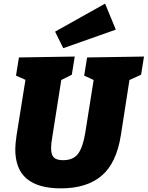

<svg xmlns="http://www.w3.org/2000/svg" viewBox="-20 -1021 812 1056"><path d="M772 -710 756 -610 692 -581 645 -279Q621 -124 539 -54.5Q457 15 315 15Q190 15 127 -38Q64 -91 64 -200Q64 -227 71 -276L120 -582L68 -605L84 -705L391 -710L375 -610L317 -581L267 -264Q261 -230 261 -205Q261 -170 276 -155Q291 -140 327 -140Q383 -140 409.5 -175.5Q436 -211 449 -291L495 -581L443 -605L459 -705ZM617 -858 328 -756 283 -847 558 -1001Z"/></svg>

Font: Bitter Pro Black
Style: Italic
Weight: 900
Italic angle: -9°
Designer: Sol Matas, and Bitter project Authors
Foundry: Sol Matas
Version: Version 1.010